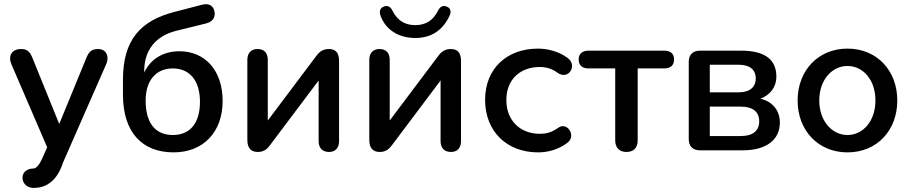

<svg xmlns="http://www.w3.org/2000/svg" viewBox="-20 -736 4459 940"><path d="M90 133C90 160 110 184 145 184C201 184 253 156 284 73L288 61L500 -422C517 -461 499 -496 461 -496C431 -496 416 -485 403 -453L270 -129L139 -452C126 -485 111 -496 84 -496C36 -496 19 -461 36 -421L211 -15L187 39L183 47C168 79 154 89 143 89C116 89 91 104 90 133Z M830 10C974 10 1070 -88 1070 -242C1070 -392 983 -485 859 -485C775 -485 716 -444 686 -381V-387C686 -489 740 -559 842 -585L988 -621C1020 -629 1036 -650 1030 -680C1024 -710 1001 -721 970 -713L835 -678C668 -635 582 -541 582 -346V-272C582 -87 677 10 830 10ZM826 -75C741 -75 693 -133 693 -244C693 -341 743 -401 826 -401C909 -401 959 -341 959 -238C959 -132 910 -75 826 -75Z M1242 8C1275 8 1291 -10 1304 -28L1540 -342V-45C1540 -12 1558 8 1591 8C1622 8 1640 -12 1640 -45V-438C1640 -478 1623 -496 1590 -496C1557 -496 1540 -478 1527 -460L1291 -146V-443C1291 -477 1273 -496 1241 -496C1210 -496 1191 -477 1191 -443V-51C1191 -11 1209 8 1242 8Z M1839 8C1872 8 1888 -10 1901 -28L2137 -342V-45C2137 -12 2155 8 2188 8C2219 8 2237 -12 2237 -45V-438C2237 -478 2220 -496 2187 -496C2154 -496 2137 -478 2124 -460L1888 -146V-443C1888 -477 1870 -496 1838 -496C1807 -496 1788 -477 1788 -443V-51C1788 -11 1806 8 1839 8ZM2013 -550C2092 -550 2148 -588 2181 -659C2192 -682 2184 -698 2166 -704C2148 -711 2134 -704 2123 -681C2100 -636 2064 -613 2013 -613C1962 -613 1926 -636 1903 -681C1892 -704 1878 -711 1860 -704C1842 -698 1835 -682 1843 -659C1869 -588 1934 -550 2013 -550Z M2614 10C2659 10 2712 -2 2758 -37C2803 -71 2757 -141 2714 -111C2679 -86 2652 -81 2622 -81C2531 -81 2459 -142 2459 -246C2459 -351 2531 -408 2622 -408C2652 -408 2681 -401 2711 -379C2765 -342 2809 -418 2758 -453C2715 -485 2659 -498 2614 -498C2462 -498 2355 -401 2355 -247C2355 -92 2462 10 2614 10Z M3047 8C3083 8 3102 -13 3102 -49V-401H3232C3263 -401 3280 -416 3280 -445C3280 -473 3263 -488 3232 -488H2861C2831 -488 2813 -472 2813 -445C2813 -416 2831 -401 2861 -401H2992V-49C2992 -13 3012 8 3047 8Z M3407 0H3615C3733 0 3798 -52 3798 -136C3798 -194 3764 -238 3703 -253C3751 -271 3781 -310 3781 -360C3781 -442 3729 -488 3607 -488H3407C3372 -488 3352 -468 3352 -433V-55C3352 -20 3372 0 3407 0ZM3607 -70H3455V-214H3607C3665 -214 3697 -189 3697 -142C3697 -95 3665 -70 3607 -70ZM3598 -284H3455V-419H3598C3650 -419 3680 -395 3680 -352C3680 -309 3650 -284 3598 -284Z M4129 10C4273 10 4373 -97 4373 -244C4373 -391 4273 -498 4129 -498C3986 -498 3885 -391 3885 -244C3885 -97 3986 10 4129 10ZM4129 -75C4054 -75 3991 -143 3991 -244C3991 -346 4054 -413 4129 -413C4205 -413 4266 -346 4266 -244C4266 -143 4205 -75 4129 -75Z"/></svg>

Font: SN Pro Medium
Style: Regular
Weight: 500
Designer: Tobias Whetton
Foundry: Supernotes
Version: Version 1.003;Glyphs 3.3 (3324)